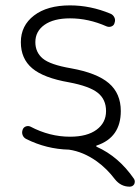

<svg xmlns="http://www.w3.org/2000/svg" viewBox="-20 -576 528 724"><path d="M396.5 -524.4Q406.2 -520.5 411.1 -510.7Q416 -501 412.1 -490.2Q410.2 -480.5 400.9 -476.6Q391.6 -472.7 381.8 -476.6Q313.5 -506.8 244.1 -506.8Q182.6 -506.8 147.9 -482.4Q113.3 -458 113.3 -417Q113.3 -378.9 141.1 -355.5Q168.9 -332 248 -318.4Q345.7 -300.8 390.6 -262.2Q435.5 -223.6 435.5 -157.2Q435.5 -57.6 344.7 -27.3Q342.8 -27.3 342.8 -25.4Q342.8 -23.4 344.7 -22.5Q427.7 14.6 485.4 98.6Q488.3 103.5 488.3 108.4Q488.3 113.3 486.3 118.2Q480.5 127.9 468.8 127.9Q435.5 127.9 413.1 99.6Q382.8 59.6 344.7 32.2Q293.9 -3.9 240.2 -11.7Q155.3 -13.7 79.1 -51.8Q69.3 -56.6 65.4 -66.4Q61.5 -76.2 65.4 -86.9Q68.4 -95.7 77.1 -99.1Q85.9 -102.5 94.7 -98.6Q167 -60.5 244.1 -60.5Q308.6 -60.5 344.2 -86.9Q379.9 -113.3 379.9 -157.2Q379.9 -201.2 348.6 -226.1Q317.4 -251 240.2 -265.6Q144.5 -282.2 101.6 -318.4Q58.6 -354.5 58.6 -417Q58.6 -479.5 108.4 -517.6Q158.2 -555.7 244.1 -555.7Q321.3 -555.7 396.5 -524.4Z"/></svg>

Font: Gen Jyuu Gothic P Light
Style: Regular
Weight: 200
Designer: [Source Han Sans]
Ryoko NISHIZUKA  (kana & ideographs); Paul D. Hunt (Latin, Greek & Cyrillic); Wenlong ZHANG  (bopomofo
Version: Version 1.002.20150607